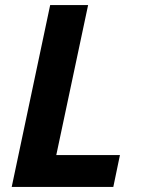

<svg xmlns="http://www.w3.org/2000/svg" viewBox="-20 -734 558 754"><path d="M26 0H425L451 -125H201L326 -714H177Z"/></svg>

Font: Noto Sans
Style: Bold Italic
Weight: 700
Italic angle: -12°
Designer: Monotype Design Team
Foundry: Monotype Imaging Inc.
Version: Version 2.013